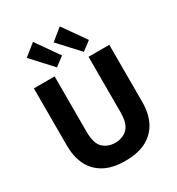

<svg xmlns="http://www.w3.org/2000/svg" viewBox="-223 -1097 1153 1250"><g transform="rotate(-30 353.5 -472.0)"><path d="M351 14Q254 14 191.5 -21.5Q129 -57 99.5 -119Q70 -181 70 -262V-693H226V-275Q226 -190 261.5 -155.5Q297 -121 353 -121Q410 -121 445.5 -156Q481 -191 481 -275V-693H637V-262Q637 -180 606.5 -118Q576 -56 513 -21Q450 14 351 14ZM471 -736 331 -888 418 -958 538 -787ZM269 -736 129 -888 216 -958 336 -787Z"/></g></svg>

Font: Ubuntu Sans ExtraBold
Style: Regular
Weight: 800
Designer: Dalton Maag Ltd
Foundry: Dalton Maag Ltd
Version: Version 1.006; ttfautohint (v1.8.4.7-5d5b)